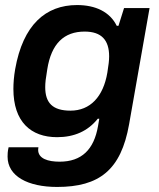

<svg xmlns="http://www.w3.org/2000/svg" viewBox="-20 -558 631 760"><path d="M206 182C373 182 459 115 491 -66L572 -526H471L449 -456H442C415 -511 358 -538 285 -538C161 -538 71 -460 40 -284C35 -255 33 -229 33 -206C33 -76 102 -15 206 -15C274 -15 328 -39 367 -88H373C372 -83 370 -71 368 -59C352 34 303 82 216 82C170 82 131 70 131 35C131 32 131 31 132 25H14C10 43 10 53 10 62C10 140 91 182 206 182ZM259 -120C188 -120 159 -151 159 -213C159 -230 161 -248 167 -283C183 -386 234 -433 315 -433C382 -433 412 -399 412 -335C412 -319 410 -302 405 -271C389 -175 337 -120 259 -120Z"/></svg>

Font: Archivo SemiBold
Style: Italic
Weight: 600
Italic angle: -10°
Designer: Hector Gatti
Foundry: Omnibus-Type
Version: Version 2.001